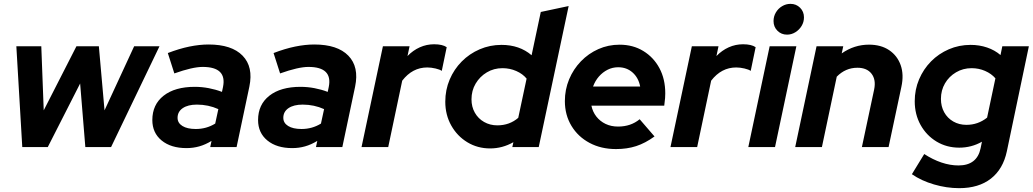

<svg xmlns="http://www.w3.org/2000/svg" viewBox="-20 -762 5352 995"><path d="M95.4 0 64.7 -522.4H194L206.6 -190.2L376.2 -522.4H492.3L521.7 -190.2L675.3 -522.4H806.6L555.7 0H422.2L395.3 -329.3L227.7 0Z M946.5 5.5Q865.7 5.5 817.5 -34.1Q769.4 -73.6 769.4 -139.9Q769.4 -220 827.9 -266Q886.5 -312 989.4 -312Q1025.8 -312 1061.9 -305.1Q1098.1 -298.2 1130.3 -285.8L1135.7 -311.2Q1156.8 -415.2 1030.4 -415.2Q978.1 -415.2 883.5 -381.5L849.7 -487.1Q908.6 -509.8 961.2 -520.6Q1013.9 -531.4 1060.7 -531.4Q1181 -531.4 1237.3 -473.4Q1293.6 -415.4 1272.3 -313.2L1206.1 0H1069.5L1076.2 -31.8Q1044.5 -12.4 1012.9 -3.5Q981.4 5.5 946.5 5.5ZM994.5 -93.5Q1049.8 -93.5 1095.3 -121.6L1111.5 -196.5Q1059.8 -219.9 1000.6 -219.9Q954 -219.9 927.1 -201.6Q900.2 -183.2 900.2 -151.4Q900.2 -124.7 925.3 -109.1Q950.4 -93.5 994.5 -93.5Z M1494.5 5.5Q1413.7 5.5 1365.5 -34.1Q1317.4 -73.6 1317.4 -139.9Q1317.4 -220 1375.9 -266Q1434.5 -312 1537.4 -312Q1573.8 -312 1609.9 -305.1Q1646.1 -298.2 1678.3 -285.8L1683.7 -311.2Q1704.8 -415.2 1578.4 -415.2Q1526.1 -415.2 1431.5 -381.5L1397.7 -487.1Q1456.6 -509.8 1509.2 -520.6Q1561.9 -531.4 1608.7 -531.4Q1729 -531.4 1785.3 -473.4Q1841.6 -415.4 1820.3 -313.2L1754.1 0H1617.5L1624.2 -31.8Q1592.5 -12.4 1560.9 -3.5Q1529.4 5.5 1494.5 5.5ZM1542.5 -93.5Q1597.8 -93.5 1643.3 -121.6L1659.5 -196.5Q1607.8 -219.9 1548.6 -219.9Q1502 -219.9 1475.1 -201.6Q1448.2 -183.2 1448.2 -151.4Q1448.2 -124.7 1473.3 -109.1Q1498.4 -93.5 1542.5 -93.5Z M1853.6 0 1964.4 -522.4H2102.5L2091.8 -471.6Q2120.5 -501.2 2155.6 -516.9Q2190.7 -532.6 2229.7 -532.6Q2272.9 -532.6 2294.9 -517.5L2269.4 -394.6Q2259.4 -401.9 2237 -407.1Q2214.5 -412.4 2194.1 -412.4Q2117.1 -412.4 2064.4 -343.9L1991.9 0Z M2520.1 7.2Q2454.8 7.2 2402.1 -24.7Q2349.4 -56.6 2318.5 -111.6Q2287.6 -166.7 2287.6 -235Q2287.6 -296.3 2310.3 -349.7Q2332.9 -403.1 2372.8 -443.3Q2412.7 -483.6 2465.8 -506.5Q2518.8 -529.4 2578.9 -529.4Q2672.4 -529.4 2734.9 -475.7L2782.5 -700L2926.9 -730.7L2771.9 0H2635L2640.5 -25.1Q2583.6 7.2 2520.1 7.2ZM2557.4 -112.4Q2620.6 -112.4 2665.7 -151.4L2709 -354.6Q2689 -379.2 2655.6 -393.9Q2622.2 -408.7 2583.9 -408.7Q2539.1 -408.7 2502.8 -386.9Q2466.5 -365.2 2445 -328.9Q2423.4 -292.6 2423.4 -247.1Q2423.4 -208.5 2440.8 -177.9Q2458.1 -147.3 2488.7 -129.9Q2519.3 -112.4 2557.4 -112.4Z M3172.2 10.5Q3095.3 10.5 3035.4 -21.4Q2975.4 -53.3 2941.4 -109.8Q2907.3 -166.4 2907.3 -238.2Q2907.3 -297.7 2929.3 -350.8Q2951.4 -403.8 2990.5 -444.3Q3029.7 -484.8 3081 -507.6Q3132.3 -530.4 3190.9 -530.4Q3260.3 -530.4 3313.6 -497.8Q3367 -465.3 3397.3 -408.9Q3427.6 -352.4 3427.6 -278.3Q3427.6 -267.6 3426.7 -254.2Q3425.8 -240.8 3422.3 -214.3H3044.9Q3051.3 -182.6 3070.4 -158.1Q3089.6 -133.6 3118.3 -119.8Q3147 -106.1 3182.8 -106.1Q3249.2 -106.1 3294.9 -144.1L3371.9 -54.9Q3324 -20.1 3276.8 -4.8Q3229.6 10.5 3172.2 10.5ZM3053.4 -313.7H3297.5Q3289 -358.8 3258.3 -386.2Q3227.6 -413.5 3183.9 -413.5Q3154.1 -413.5 3128.7 -400.6Q3103.2 -387.7 3083.8 -365.6Q3064.4 -343.4 3053.4 -313.7Z M3454.6 0 3565.4 -522.4H3703.5L3692.8 -471.6Q3721.5 -501.2 3756.6 -516.9Q3791.7 -532.6 3830.7 -532.6Q3873.9 -532.6 3895.9 -517.5L3870.4 -394.6Q3860.4 -401.9 3838 -407.1Q3815.5 -412.4 3795.1 -412.4Q3718.1 -412.4 3665.4 -343.9L3592.9 0Z M3858 0 3968.6 -522.4H4107L3996.4 0ZM4058.6 -582.5Q4028.9 -582.5 4008.8 -602.8Q3988.7 -623 3988.7 -652.7Q3988.7 -676.8 4000.7 -697.3Q4012.8 -717.9 4033.1 -729.9Q4053.3 -742 4076.5 -742Q4106.1 -742 4126.3 -721.9Q4146.4 -701.7 4146.4 -672.1Q4146.4 -647.9 4134.3 -627.8Q4122.2 -607.7 4102.1 -595.1Q4082 -582.5 4058.6 -582.5Z M4101 0 4211.6 -522.4H4350L4342 -485.3Q4406.7 -530.6 4483.3 -530.6Q4545.4 -530.6 4587.8 -502.1Q4630.2 -473.5 4647.6 -424.3Q4665 -375 4651.2 -311.9L4584.9 0H4446.6L4510.1 -298.3Q4520.5 -349 4496.5 -380Q4472.5 -410.9 4423.5 -410.9Q4361.6 -410.9 4316.3 -364.6L4239.4 0Z M4950.8 213.1Q4885.9 213.1 4820.4 193.9Q4754.8 174.8 4705.7 140.8L4769.7 36.2Q4813.7 64.9 4858.8 80.2Q4904 95.4 4947 95.4Q5043.4 95.4 5061.8 6.2L5068.7 -27.6Q5014.6 3.2 4951.1 3.2Q4885.8 3.2 4833.5 -28.3Q4781.2 -59.9 4750.8 -114.4Q4720.4 -169 4720.4 -237.3Q4720.4 -297.8 4743 -350.9Q4765.7 -404.1 4805.1 -444Q4844.5 -483.8 4897.1 -506.6Q4949.8 -529.4 5009.9 -529.4Q5055.3 -529.4 5095.1 -515.9Q5134.9 -502.5 5164.9 -476.7L5174.3 -522.4H5311.9L5197.9 21.6Q5178.3 114.4 5115.1 163.7Q5051.8 213.1 4950.8 213.1ZM4988.4 -115Q5048.3 -115 5095.4 -152.4L5138.5 -356.1Q5117.7 -380.2 5085.1 -394.4Q5052.5 -408.7 5014.9 -408.7Q4970.9 -408.7 4934.6 -387.3Q4898.2 -365.9 4877.2 -330Q4856.2 -294.1 4856.2 -249.4Q4856.2 -210.8 4873 -180.3Q4889.8 -149.8 4920.1 -132.4Q4950.3 -115 4988.4 -115Z"/></svg>

Font: Red Hat Display VF
Style: Italic
Weight: 300
Italic angle: -12°
Designer: Pentagram, MCKL
Foundry: Pentagram, MCKL
Version: Version 1.010